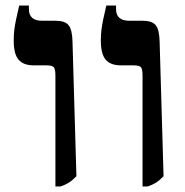

<svg xmlns="http://www.w3.org/2000/svg" viewBox="-20 -667 670 694"><path d="M495.2 7V-393.6Q495.2 -416.5 489.7 -423.7Q484.1 -430.8 461.9 -430.8H416.7Q379.4 -430.8 362 -451.4Q344.5 -471.9 344.5 -520.2Q344.5 -539.3 346.4 -556.3Q348.3 -573.3 352.6 -594.8Q357 -616.2 364.3 -647H399.5V-633Q399.5 -613.6 411.2 -602.8Q423 -592 447.2 -592H496.1Q529.7 -592 542.8 -576Q556 -560 557 -515.9L571.2 -30Q556.1 -14.5 543.5 -6.6Q530.8 1.3 513.7 7ZM180.3 7V-393.6Q180.3 -416.5 174.7 -423.7Q169.1 -430.8 146.9 -430.8H101.8Q64.4 -430.8 47 -451.4Q29.6 -471.9 29.6 -520.2Q29.6 -539.3 31.4 -556.3Q33.3 -573.3 37.7 -594.8Q42 -616.2 49.4 -647H84.5V-633Q84.5 -613.6 96.2 -602.8Q108 -592 132.3 -592H181.1Q214.7 -592 227.9 -576Q241.1 -560 242.1 -515.9L256.2 -30Q241.2 -14.5 228.5 -6.6Q215.8 1.3 198.7 7Z"/></svg>

Font: Noto Serif Hebrew
Style: Regular
Weight: 400
Designer: Monotype Design Team
Foundry: Monotype Imaging Inc.
Version: Version 2.003